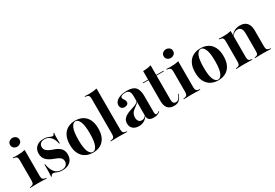

<svg xmlns="http://www.w3.org/2000/svg" viewBox="37 -1454 3283 2290"><g transform="rotate(-30 1678.5 -309.5)"><path d="M78.2 -208.1V-349.2Q78.2 -379 68.1 -391.1Q58.1 -403.2 30.6 -406.5L20.2 -408.1V-416.9Q41.1 -415.3 56.5 -414.9Q71.8 -414.5 86.3 -414.5Q114.5 -414.5 140.3 -417.3Q166.1 -420.2 189.5 -425.8V-416.9V-208.1ZM133.9 -2.4Q107.3 -2.4 81.5 -1.6Q55.6 -0.8 20.2 0V-8.9L32.3 -9.7Q58.1 -12.9 68.1 -25.4Q78.2 -37.9 78.2 -67.7V-208.1H189.5V-67.7Q189.5 -37.9 199.6 -25.4Q209.7 -12.9 235.5 -9.7L247.6 -8.9V0Q212.9 -0.8 187.1 -1.6Q161.3 -2.4 133.9 -2.4ZM133.1 -503.2Q108.1 -503.2 88.3 -519.4Q68.5 -535.5 68.5 -563.7Q68.5 -591.1 88.3 -607.3Q108.1 -623.4 133.1 -623.4Q158.9 -623.4 178.6 -607.3Q198.4 -591.1 198.4 -563.7Q198.4 -535.5 178.2 -519.4Q158.1 -503.2 133.1 -503.2Z M462.1 11.3Q428.2 11.3 406.9 4.4Q385.5 -2.4 371.4 -9.3Q357.3 -16.1 344.4 -16.1Q321.8 -16.1 312.1 10.5H303.2Q305.6 -14.5 306.5 -39.9Q307.3 -65.3 307.3 -94Q307.3 -122.6 306.5 -156.5H315.3Q329 -76.6 363.7 -37.5Q398.4 1.6 454 1.6Q493.5 1.6 516.1 -16.9Q538.7 -35.5 538.7 -68.5Q538.7 -99.2 517.3 -119.4Q496 -139.5 441.9 -158.1Q374.2 -182.3 342.7 -216.9Q311.3 -251.6 311.3 -302.4Q311.3 -359.7 348 -394Q384.7 -428.2 446.8 -428.2Q477.4 -428.2 498.4 -421.8Q519.4 -415.3 534.3 -408.1Q549.2 -400.8 560.5 -400.8Q570.2 -400.8 576.6 -407.3Q583.1 -413.7 587.1 -427.4H596Q593.5 -406.5 592.3 -386.3Q591.1 -366.1 591.5 -341.9Q591.9 -317.7 592.7 -284.7H583.9Q571.8 -349.2 537.9 -383.9Q504 -418.5 457.3 -418.5Q422.6 -418.5 402.4 -401.2Q382.3 -383.9 382.3 -353.2Q382.3 -321 406.5 -299.6Q430.6 -278.2 487.9 -258.9Q551.6 -238.7 580.6 -206Q609.7 -173.4 609.7 -121.8Q609.7 -59.7 570.2 -24.2Q530.6 11.3 462.1 11.3Z M883.1 11.3Q825.8 11.3 781.9 -12.5Q737.9 -36.3 712.5 -84.7Q687.1 -133.1 687.1 -208.1Q687.1 -283.1 712.5 -331.9Q737.9 -380.6 782.3 -404.4Q826.6 -428.2 883.9 -428.2Q941.1 -428.2 985.1 -404.4Q1029 -380.6 1054 -331.9Q1079 -283.1 1079 -208.1Q1079 -133.1 1054 -84.7Q1029 -36.3 985.1 -12.5Q941.1 11.3 883.1 11.3ZM883.9 2.4Q917.7 2.4 939.9 -46.8Q962.1 -96 962.1 -208.1Q962.1 -320.2 939.9 -369.8Q917.7 -419.4 883.9 -419.4Q849.2 -419.4 827 -369.8Q804.8 -320.2 804.8 -208.1Q804.8 -96 827 -46.8Q849.2 2.4 883.9 2.4Z M1242.7 -2.4Q1216.1 -2.4 1190.3 -1.6Q1164.5 -0.8 1129 0V-8.9L1141.1 -9.7Q1166.9 -12.9 1177 -25.4Q1187.1 -37.9 1187.1 -67.7V-208.1H1298.4V-67.7Q1298.4 -37.9 1308.5 -25.4Q1318.5 -12.9 1344.4 -9.7L1356.5 -8.9V0Q1321.8 -0.8 1296 -1.6Q1270.2 -2.4 1242.7 -2.4ZM1187.1 -208.1V-554.8Q1187.1 -584.7 1177 -596.8Q1166.9 -608.9 1139.5 -612.9L1129 -613.7V-622.6Q1150 -621 1165.3 -620.6Q1180.6 -620.2 1195.2 -620.2Q1223.4 -620.2 1249.2 -623Q1275 -625.8 1298.4 -631.5V-622.6V-208.1Z M1636.3 -208.1V-329.8Q1636.3 -376.6 1620.2 -397.2Q1604 -417.7 1567.7 -417.7Q1539.5 -417.7 1521 -408.5Q1502.4 -399.2 1502.4 -385.5Q1502.4 -375.8 1510.1 -364.1Q1517.7 -352.4 1525 -339.9Q1532.3 -327.4 1532.3 -312.1Q1532.3 -293.5 1517.7 -282.3Q1503.2 -271 1479.8 -271Q1454 -271 1438.7 -285.9Q1423.4 -300.8 1423.4 -325.8Q1423.4 -356.5 1445.6 -379.4Q1467.7 -402.4 1506.9 -415.3Q1546 -428.2 1596.8 -428.2Q1678.2 -428.2 1712.9 -391.1Q1747.6 -354 1747.6 -266.9V-208.1ZM1515.3 11.3Q1463.7 11.3 1433.9 -15.3Q1404 -41.9 1404 -86.3Q1404 -121.8 1421 -144.4Q1437.9 -166.9 1464.1 -181Q1490.3 -195.2 1520.2 -204.8Q1550 -214.5 1576.6 -223.4Q1603.2 -232.3 1620.2 -244.8Q1637.1 -257.3 1637.1 -277.4L1637.9 -260.5Q1634.7 -245.2 1621.8 -233.5Q1608.9 -221.8 1592.3 -210.5Q1575.8 -199.2 1559.7 -185.5Q1543.5 -171.8 1532.7 -151.6Q1521.8 -131.5 1521.8 -102.4Q1521.8 -69.4 1537.1 -50.8Q1552.4 -32.3 1579.8 -32.3Q1597.6 -32.3 1612.5 -41.5Q1627.4 -50.8 1639.5 -69.4V-59.7Q1617.7 -24.2 1586.7 -6.5Q1555.6 11.3 1515.3 11.3ZM1747.6 -44.4Q1747.6 -25.8 1752.4 -17.7Q1757.3 -9.7 1767.7 -9.7Q1777.4 -9.7 1787.1 -15.3Q1796.8 -21 1805.6 -27.4L1809.7 -20.2Q1791.9 -5.6 1770.2 2.8Q1748.4 11.3 1718.5 11.3Q1676.6 11.3 1656.5 -6.5Q1636.3 -24.2 1636.3 -59.7V-208.1H1747.6Z M2000 11.3Q1941.1 11.3 1912.5 -22.2Q1883.9 -55.6 1883.9 -123.4V-208.1H1995.2V-71.8Q1995.2 -44.4 2006 -30.2Q2016.9 -16.1 2039.5 -16.1Q2062.9 -16.1 2079.4 -35.5Q2096 -54.8 2107.3 -91.1L2114.5 -87.9Q2098.4 -36.3 2071.4 -12.5Q2044.4 11.3 2000 11.3ZM1883.9 -208.1V-533.9Q1916.1 -533.9 1943.5 -537.9Q1971 -541.9 1995.2 -549.2V-208.1ZM1810.5 -407.3V-416.1H2096V-407.3Z M2193.5 -208.1V-349.2Q2193.5 -379 2183.5 -391.1Q2173.4 -403.2 2146 -406.5L2135.5 -408.1V-416.9Q2156.5 -415.3 2171.8 -414.9Q2187.1 -414.5 2201.6 -414.5Q2229.8 -414.5 2255.6 -417.3Q2281.5 -420.2 2304.8 -425.8V-416.9V-208.1ZM2249.2 -2.4Q2222.6 -2.4 2196.8 -1.6Q2171 -0.8 2135.5 0V-8.9L2147.6 -9.7Q2173.4 -12.9 2183.5 -25.4Q2193.5 -37.9 2193.5 -67.7V-208.1H2304.8V-67.7Q2304.8 -37.9 2314.9 -25.4Q2325 -12.9 2350.8 -9.7L2362.9 -8.9V0Q2328.2 -0.8 2302.4 -1.6Q2276.6 -2.4 2249.2 -2.4ZM2248.4 -503.2Q2223.4 -503.2 2203.6 -519.4Q2183.9 -535.5 2183.9 -563.7Q2183.9 -591.1 2203.6 -607.3Q2223.4 -623.4 2248.4 -623.4Q2274.2 -623.4 2294 -607.3Q2313.7 -591.1 2313.7 -563.7Q2313.7 -535.5 2293.5 -519.4Q2273.4 -503.2 2248.4 -503.2Z M2608.1 11.3Q2550.8 11.3 2506.9 -12.5Q2462.9 -36.3 2437.5 -84.7Q2412.1 -133.1 2412.1 -208.1Q2412.1 -283.1 2437.5 -331.9Q2462.9 -380.6 2507.3 -404.4Q2551.6 -428.2 2608.9 -428.2Q2666.1 -428.2 2710.1 -404.4Q2754 -380.6 2779 -331.9Q2804 -283.1 2804 -208.1Q2804 -133.1 2779 -84.7Q2754 -36.3 2710.1 -12.5Q2666.1 11.3 2608.1 11.3ZM2608.9 2.4Q2642.7 2.4 2664.9 -46.8Q2687.1 -96 2687.1 -208.1Q2687.1 -320.2 2664.9 -369.8Q2642.7 -419.4 2608.9 -419.4Q2574.2 -419.4 2552 -369.8Q2529.8 -320.2 2529.8 -208.1Q2529.8 -96 2552 -46.8Q2574.2 2.4 2608.9 2.4Z M2971 -2.4Q2944.4 -2.4 2918.5 -1.6Q2892.7 -0.8 2857.3 0V-8.9L2869.4 -9.7Q2895.2 -12.9 2905.2 -25.4Q2915.3 -37.9 2915.3 -67.7V-208.1H3026.6V-67.7Q3026.6 -37.1 3036.3 -24.6Q3046 -12.1 3071 -9.7L3079.8 -8.9V0Q3046 -0.8 3021.4 -1.6Q2996.8 -2.4 2971 -2.4ZM2915.3 -208.1V-349.2Q2915.3 -379 2905.2 -391.1Q2895.2 -403.2 2867.7 -406.5L2857.3 -408.1V-416.9Q2878.2 -415.3 2893.5 -414.9Q2908.9 -414.5 2923.4 -414.5Q2951.6 -414.5 2977.4 -417.3Q3003.2 -420.2 3026.6 -425.8V-416.9V-208.1ZM3167.7 -208.1V-308.9Q3167.7 -354.8 3152 -377.8Q3136.3 -400.8 3104 -400.8Q3072.6 -400.8 3046.8 -378.2Q3021 -355.6 3002.4 -307.3L3000 -310.5Q3021 -372.6 3059.7 -400.4Q3098.4 -428.2 3154 -428.2Q3215.3 -428.2 3247.2 -392.3Q3279 -356.5 3279 -287.1V-208.1ZM3223.4 -2.4Q3198.4 -2.4 3173.8 -1.6Q3149.2 -0.8 3115.3 0V-8.9L3123.4 -9.7Q3148.4 -12.1 3158.1 -24.6Q3167.7 -37.1 3167.7 -67.7V-208.1H3279V-67.7Q3279 -37.9 3289.1 -25.4Q3299.2 -12.9 3325 -9.7L3337.1 -8.9V0Q3301.6 -0.8 3275.8 -1.6Q3250 -2.4 3223.4 -2.4Z"/></g></svg>

Font: Playfair 144pt SemiCondensed
Style: Bold
Weight: 700
Width: 4
Designer: Claus Eggers Sørensen
Foundry: Claus Eggers Sørensen
Version: Version 2.203